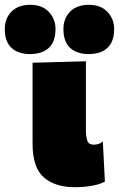

<svg xmlns="http://www.w3.org/2000/svg" viewBox="-103 -763 495 799"><path d="M207.5 16Q126.5 16 79.5 -24.8Q32.5 -65.5 32.5 -165V-502L254.5 -508V-220.5Q254.5 -195.5 260.2 -178.2Q266 -161 286 -161Q295 -161 304.5 -163.2Q314 -165.5 325 -174L333.5 -7.5Q315 3.5 281.2 9.8Q247.5 16 207.5 16ZM266 -538Q216.5 -538 188.8 -563.8Q161 -589.5 161 -642Q161 -686.5 189 -714.8Q217 -743 267 -743Q316.5 -743 344.2 -713.5Q372 -684 372 -642Q372 -589.5 344.2 -563.8Q316.5 -538 266 -538ZM22 -538Q-27.5 -538 -55.2 -563.8Q-83 -589.5 -83 -642Q-83 -686.5 -55 -714.8Q-27 -743 23 -743Q72.5 -743 100.2 -713.5Q128 -684 128 -642Q128 -589.5 100.2 -563.8Q72.5 -538 22 -538Z"/></svg>

Font: Commissioner Black
Style: Regular
Weight: 900
Designer: Kostas Bartsokas
Foundry: Kostas Bartsokas
Version: Version 1.000; ttfautohint (v1.8.3)